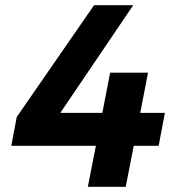

<svg xmlns="http://www.w3.org/2000/svg" viewBox="-20 -720 657 740"><path d="M615.5 -285 591.5 -158H495.5L464.5 0H318.5L349.5 -158H23.5L44.5 -269L342.5 -700H493.5L212.5 -285H374.5L404.5 -440H550.5L520.5 -285Z"/></svg>

Font: Argentum Sans SemiBold
Style: Italic
Weight: 600
Italic angle: -11°
Designer: Julieta Ulanovsky (font), Cristiano Sobral (main changes and remaster)
Foundry: Julieta Ulanovsky (font), Cristiano Sobral (main changes and remaster)
Version: Version 2.007;June 15, 2022;FontCreator 14.0.0.2814 64-bit; 